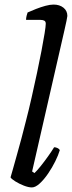

<svg xmlns="http://www.w3.org/2000/svg" viewBox="-20 -820 315 840"><path d="M119.3 0Q104.7 0 84.1 -8Q63.5 -16.1 46.7 -26.6Q29.9 -37.2 26.1 -44Q29.5 -55.5 36.7 -80.8Q43.8 -106.1 53.4 -140.4Q63.1 -174.7 73.5 -213.4Q83.9 -252 93.1 -289.4Q106.1 -339.3 118.4 -393.9Q130.8 -448.5 141.9 -500.8Q153 -553.1 161.6 -598.1Q170.2 -643.1 175.2 -674.4Q180.2 -705.6 180.2 -716.3Q180.2 -726 174 -729.5Q167.7 -733 156.9 -733H94Q94 -740.6 96.3 -750.6Q98.7 -760.6 100.7 -765.4Q116.6 -772.6 137.5 -780.8Q158.3 -788.9 178.6 -794.5Q199 -800 214.3 -800Q240.6 -800 257.6 -786.4Q274.7 -772.7 274.7 -750.2Q274.7 -748 270.9 -728.5Q267.1 -709 261.9 -687.6L120.5 -69.8L130.8 -62.8Q142.1 -73.4 158.1 -93.3Q174.1 -113.3 190.3 -136.1Q206.5 -158.9 216.8 -175.8Q224.5 -175.8 232.1 -172Q239.6 -168.2 241.6 -163.2Q235.6 -142.2 222 -114.6Q208.4 -87 190.4 -60.6Q172.4 -34.2 153.6 -17.1Q134.9 0 119.3 0Z"/></svg>

Font: Texturina Medium
Style: Italic
Weight: 500
Italic angle: -11°
Designer: Guillermo Torres Carreño
Foundry: Omnibus-Type
Version: Version 1.002